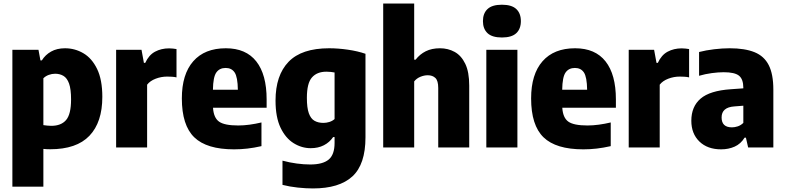

<svg xmlns="http://www.w3.org/2000/svg" viewBox="-20 -828 4409 1078"><path d="M49.5 220V-548.5H196L207 -489H215Q234 -520 266.8 -538.5Q299.5 -557 345 -557Q400.5 -557 448.2 -529Q496 -501 525.2 -440.8Q554.5 -380.5 554.5 -284Q554.5 -141.5 482.2 -65.8Q410 10 261.5 10Q251.5 10 241.8 9.5Q232 9 223.5 8V220ZM268 -121.5Q323 -121.5 351 -154Q379 -186.5 379 -269.5Q379 -327.5 367.8 -358.8Q356.5 -390 336.2 -402Q316 -414 289.5 -414Q271.5 -414 253.8 -407.5Q236 -401 223.5 -388.5V-125.5Q233 -124 245.5 -122.8Q258 -121.5 268 -121.5Z M632 0V-548.5H774.5L788 -475H795.5Q815.5 -519 850.5 -537.8Q885.5 -556.5 929.5 -556.5Q940.5 -556.5 951.5 -555.2Q962.5 -554 971 -552.5V-393.5Q958.5 -396.5 944.5 -397.2Q930.5 -398 918.5 -398Q885 -398 853.8 -386Q822.5 -374 806 -352.5V0Z M1294 10.5Q1140.5 10.5 1070.8 -57Q1001 -124.5 1001 -275.5Q1001 -411 1065 -484Q1129 -557 1248 -557Q1361 -557 1419 -483.2Q1477 -409.5 1477 -270V-223H1176Q1179.5 -167 1209.8 -145.2Q1240 -123.5 1317.5 -123.5Q1348 -123.5 1381.2 -128Q1414.5 -132.5 1448 -140.5V-7.5Q1406 2 1369 6.2Q1332 10.5 1294 10.5ZM1247 -446.5Q1212.5 -446.5 1194.5 -421Q1176.5 -395.5 1175.5 -324H1315.5Q1314.5 -395.5 1297.5 -421Q1280.5 -446.5 1247 -446.5Z M1737 230Q1697 230 1652.2 225.2Q1607.5 220.5 1566 210V74Q1607 85 1646.5 90.2Q1686 95.5 1722 95.5Q1792 95.5 1825.2 68Q1858.5 40.5 1858.5 -25.5V-58.5H1850.5Q1830.5 -29 1798.5 -12.5Q1766.5 4 1724.5 4Q1674 4 1628.8 -24Q1583.5 -52 1555.2 -111Q1527 -170 1527 -263.5Q1527 -405 1600.2 -481Q1673.5 -557 1828 -557Q1878.5 -557 1933.5 -549Q1988.5 -541 2032 -526V-57Q2032 95 1958.5 162.5Q1885 230 1737 230ZM1796 -138Q1812.5 -138 1829.2 -143.2Q1846 -148.5 1858.5 -159.5V-421Q1849 -423 1837 -424.2Q1825 -425.5 1812.5 -425.5Q1760 -425.5 1731.5 -393.2Q1703 -361 1703 -278.5Q1703 -222.5 1714 -192Q1725 -161.5 1745.8 -149.8Q1766.5 -138 1796 -138Z M2131.5 0V-808H2305.5V-493H2313.5Q2337 -523.5 2370.5 -540.2Q2404 -557 2450.5 -557Q2495.5 -557 2532.8 -536.5Q2570 -516 2592.2 -470Q2614.5 -424 2614.5 -347.5V0H2440.5V-334Q2440.5 -375 2424.5 -390.2Q2408.5 -405.5 2381.5 -405.5Q2361.5 -405.5 2340.2 -396.8Q2319 -388 2305.5 -371V0Z M2710.5 0V-548.5H2885V0ZM2798 -617.5Q2743 -617.5 2717.2 -641.8Q2691.5 -666 2691.5 -709.5Q2691.5 -753 2717.2 -777.2Q2743 -801.5 2798 -801.5Q2853 -801.5 2878.8 -777.2Q2904.5 -753 2904.5 -709.5Q2904.5 -666 2878.8 -641.8Q2853 -617.5 2798 -617.5Z M3255 10.5Q3101.5 10.5 3031.8 -57Q2962 -124.5 2962 -275.5Q2962 -411 3026 -484Q3090 -557 3209 -557Q3322 -557 3380 -483.2Q3438 -409.5 3438 -270V-223H3137Q3140.5 -167 3170.8 -145.2Q3201 -123.5 3278.5 -123.5Q3309 -123.5 3342.2 -128Q3375.5 -132.5 3409 -140.5V-7.5Q3367 2 3330 6.2Q3293 10.5 3255 10.5ZM3208 -446.5Q3173.5 -446.5 3155.5 -421Q3137.5 -395.5 3136.5 -324H3276.5Q3275.5 -395.5 3258.5 -421Q3241.5 -446.5 3208 -446.5Z M3510 0V-548.5H3652.5L3666 -475H3673.5Q3693.5 -519 3728.5 -537.8Q3763.5 -556.5 3807.5 -556.5Q3818.5 -556.5 3829.5 -555.2Q3840.5 -554 3849 -552.5V-393.5Q3836.5 -396.5 3822.5 -397.2Q3808.5 -398 3796.5 -398Q3763 -398 3731.8 -386Q3700.5 -374 3684 -352.5V0Z M4029 10.5Q3952 10.5 3906.8 -33.5Q3861.5 -77.5 3861.5 -150Q3861.5 -229.5 3913.5 -274.2Q3965.5 -319 4083.5 -327L4153.5 -332V-334.5Q4153.5 -383.5 4129.2 -403Q4105 -422.5 4043.5 -422.5Q4013 -422.5 3976 -417.5Q3939 -412.5 3905 -402.5V-536Q3943.5 -546 3989.8 -551.5Q4036 -557 4076.5 -557Q4162 -557 4216.2 -535Q4270.5 -513 4296.2 -462.2Q4322 -411.5 4322 -324.5V0H4180.5L4168 -55H4160.5Q4139 -20 4104.8 -4.8Q4070.5 10.5 4029 10.5ZM4031.5 -168.5Q4031.5 -113 4089.5 -113Q4105 -113 4122 -118.5Q4139 -124 4153.5 -138V-234.5L4103 -230.5Q4031.5 -225.5 4031.5 -168.5Z"/></svg>

Font: Encode Sans Semi Condensed ExtraBold
Style: Regular
Weight: 800
Width: 4
Designer: Multiple Designers
Foundry: Impallari Type
Version: Version 3.000; ttfautohint (v1.8.3) -l 8 -r 50 -G 200 -x 14 